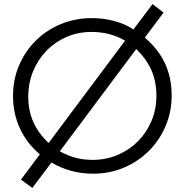

<svg xmlns="http://www.w3.org/2000/svg" viewBox="-20 -841 908 944"><path d="M44 -370Q44 -283 78 -209.5Q112 -136 176 -82L83 42L139 83L233 -42Q278 -15 330 -1Q382 13 438 13Q519 13 589.5 -17Q660 -47 712 -99Q764 -151 794 -221Q824 -291 824 -372Q824 -459 791 -529.5Q758 -600 692 -656L784 -779L730 -821L636 -696Q599 -722 544 -737Q489 -752 431 -752Q350 -752 279 -722.5Q208 -693 156 -641.5Q104 -590 74 -520Q44 -450 44 -370ZM119 -366Q119 -433 143 -491Q167 -549 209 -592Q251 -635 307.5 -659.5Q364 -684 430 -684Q476 -684 518 -673Q560 -662 595 -641L219 -138Q168 -186 143.5 -242Q119 -298 119 -366ZM274 -97 650 -600Q701 -550 725 -494.5Q749 -439 749 -369Q749 -303 724.5 -245.5Q700 -188 658 -146Q616 -104 559 -79.5Q502 -55 436 -55Q392 -55 354.5 -64.5Q317 -74 274 -97Z"/></svg>

Font: Involve
Style: Regular
Weight: 400
Designer: Stefan Peev
Foundry: Context Ltd.
Version: Version 1.001